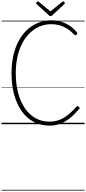

<svg xmlns="http://www.w3.org/2000/svg" viewBox="-20 -1701 1178 2629"><path d="M658 19Q539 19 443 -31.5Q347 -82 279 -176.5Q211 -271 174.5 -403Q138 -535 138 -698Q138 -810 156 -906.5Q174 -1003 208.5 -1083.5Q243 -1164 292 -1227Q341 -1290 402 -1333.5Q463 -1377 534.5 -1400Q606 -1423 685 -1423Q749 -1423 813 -1404.5Q877 -1386 933.5 -1349Q990 -1312 1032 -1258Q1040 -1248 1039 -1241.5Q1038 -1235 1028 -1227Q1019 -1218 1011.5 -1218.5Q1004 -1219 995 -1228Q950 -1277 899.5 -1308.5Q849 -1340 795 -1355Q741 -1370 685 -1370Q615 -1370 551 -1349Q487 -1328 433 -1287Q379 -1246 335 -1188Q291 -1130 260 -1055Q229 -980 212.5 -890.5Q196 -801 196 -698Q196 -549 228.5 -427Q261 -305 322 -217Q383 -129 468 -82Q553 -35 658 -35Q716 -35 765.5 -49.5Q815 -64 859 -91.5Q903 -119 944 -156Q985 -193 1024 -238Q1033 -247 1040.5 -247.5Q1048 -248 1059 -239Q1069 -231 1070 -224Q1071 -217 1063 -208Q999 -133 936 -82.5Q873 -32 805 -6.5Q737 19 658 19ZM845 -1681Q852 -1681 859.5 -1673.5Q867 -1666 867 -1657Q867 -1655 866 -1652Q865 -1649 862 -1645L697 -1493Q691 -1488 686 -1484.5Q681 -1481 671 -1481Q662 -1481 657 -1484.5Q652 -1488 647 -1494L481 -1645Q477 -1649 476.5 -1652.5Q476 -1656 476 -1658Q476 -1667 483.5 -1674Q491 -1681 498 -1681Q503 -1681 506.5 -1678.5Q510 -1676 515 -1673L671 -1545L828 -1673Q832 -1676 836 -1678.5Q840 -1681 845 -1681ZM0 898H1138V908H0ZM0 -20H1138V0H0ZM0 -505H1138V-500H0ZM0 -1418H1138V-1408H0Z"/></svg>

Font: Playwrite FR Trad Guides
Style: Regular
Weight: 400
Designer: Veronika Burian, José Scaglione
Foundry: TypeTogether
Version: Version 1.003